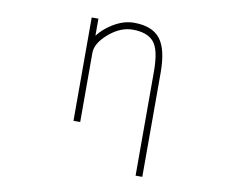

<svg xmlns="http://www.w3.org/2000/svg" viewBox="-81 -639 1162 963"><g transform="rotate(10 500.0 -158.0)"><path d="M346.7 -437.5Q373 -472.7 418 -501Q472.7 -535.2 526.4 -535.2Q619.1 -535.2 660.2 -483.4Q701.2 -431.6 701.2 -310.5V218.8H667V-310.5Q667 -423.8 633.3 -461.9Q599.6 -500 526.4 -500Q463.9 -500 405.3 -449.7Q346.7 -399.4 346.7 -349.6V2H312.5V-524.4H346.7Z"/></g></svg>

Font: Gen Shin Gothic Monospace ExtraLight
Style: Regular
Weight: 200
Designer: [Source Han Sans]
Ryoko NISHIZUKA  (kana & ideographs); Paul D. Hunt (Latin, Greek & Cyrillic); Wenlong ZHANG  (bopomofo
Version: Version 1.002.20150607